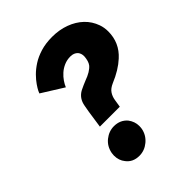

<svg xmlns="http://www.w3.org/2000/svg" viewBox="-196 -780 900 900"><g transform="rotate(-45 254.5 -330.0)"><path d="M297.5 -216H165.5Q181.5 -328 184 -335Q191 -378 227 -397Q249.5 -408 269.5 -416Q314.5 -432 333 -454.5Q345 -470.5 347 -501.5Q347 -520 337 -532Q323.5 -546.5 300 -546.5Q277.5 -546.5 258 -538Q238.5 -529.5 223.8 -516.2Q209 -503 198.5 -487.5Q188 -472 183 -459L75 -526.5Q75 -528 80.2 -538.8Q85.5 -549.5 96.8 -566Q108 -582.5 126 -600.8Q144 -619 168.8 -635Q193.5 -651 227.5 -661.5Q261.5 -672 305 -672Q352 -672 392 -657.2Q432 -642.5 460 -615.8Q488 -589 501 -552Q509 -529.5 509 -504Q509 -429 453.5 -379Q414.5 -343 352 -317Q328 -306.5 317.5 -290.8Q307 -275 303.8 -255.5Q300.5 -236 297.5 -216ZM200 12Q157.5 12 134.5 -18.5Q116 -41 116 -73.5L117.5 -89.5Q124.5 -126.5 152.2 -148.8Q180 -171 213.5 -171Q255 -171 280 -141.5Q298.5 -116.5 298.5 -88Q298.5 -78.5 297 -69Q290 -34 262.2 -11Q234.5 12 200 12Z"/></g></svg>

Font: Lucymar Sans
Style: Bold Italic
Weight: 700
Italic angle: -10°
Foundry: The League of Moveable Type (original font) / Main changes by Cristiano Sobral with portions from Mirco Monsees
Version: Version 2.00;August 30, 2020;FontCreator 13.0.0.2681 64-bit